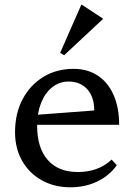

<svg xmlns="http://www.w3.org/2000/svg" viewBox="-20 -785 571 817"><path d="M280 12Q211 12 157.5 -18Q104 -48 74 -101Q44 -154 44 -222Q44 -302 76 -362.5Q108 -423 164 -457.5Q220 -492 293 -492Q353 -492 396.5 -463Q440 -434 463.5 -380.5Q487 -327 487 -254H104V-294L381 -315Q381 -372 351.5 -405Q322 -438 272 -438Q233 -438 202.5 -414Q172 -390 155 -347.5Q138 -305 138 -250Q138 -156 183 -104.5Q228 -53 311 -53Q399 -53 455 -106L477 -82Q445 -37 393.5 -12.5Q342 12 280 12ZM253 -550 236 -560 326 -765H328L418 -706V-704Z"/></svg>

Font: Platypi Light Light
Style: Regular
Weight: 300
Version: Version 1.200